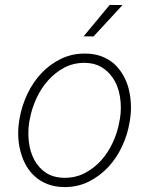

<svg xmlns="http://www.w3.org/2000/svg" viewBox="-20 -758 627 788"><path d="M60.5 -272.5 57.6 -254.4Q53.2 -221.7 55.4 -189.2Q57.6 -156.7 66.9 -127Q74.7 -100.1 88.9 -75.9Q103 -51.8 123.5 -33.7Q145.5 -13.7 175.5 -2.2Q205.6 9.3 243.2 9.8Q298.3 10.3 344 -12.5Q389.6 -35.2 424.3 -72.3Q458.5 -109.4 481 -157.2Q503.4 -205.1 511.7 -255.4L514.6 -273.4Q519 -305.7 516.8 -338.1Q514.6 -370.6 506.3 -400.4Q498 -428.7 483.2 -453.4Q468.3 -478 447.8 -496.6Q425.8 -515.6 396.2 -526.9Q366.7 -538.1 329.6 -538.1Q274.9 -538.6 229.5 -516.1Q184.1 -493.7 149.9 -457.5Q114.7 -419.9 92 -371.6Q69.3 -323.2 60.5 -272.5ZM99.6 -254.4 103 -272.5Q110.8 -313.5 129.6 -354.5Q148.4 -395.5 177.2 -427.7Q206.1 -460.4 244.1 -480.5Q282.2 -500.5 328.6 -500Q367.7 -499.5 395.5 -483.2Q423.3 -466.8 441.4 -440.4Q464.8 -407.7 472.2 -362.3Q479.5 -316.9 472.7 -273.4L469.2 -255.4Q462.4 -215.8 443.4 -174.1Q424.3 -132.3 395.5 -100.1Q366.7 -67.9 328.6 -47.9Q290.5 -27.8 244.1 -28.3Q199.2 -28.8 168.9 -48.8Q138.7 -68.8 121.6 -100.6Q103.5 -133.8 98.6 -174.6Q93.8 -215.3 99.6 -254.4ZM430.2 -737.8 323.2 -608.9 363.8 -608.4 482.9 -737.3Z"/></svg>

Font: Roboto Mono ExtraLight
Style: Italic
Weight: 250
Italic angle: -10°
Monospace: yes
Designer: Google
Version: Version 3.000